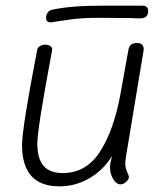

<svg xmlns="http://www.w3.org/2000/svg" viewBox="-20 -660 580 679"><path d="M425 -103Q423 -89 423 -84Q423 -66 429.5 -52Q436 -38 436 -34Q436 -26 426 -17Q416 -8 407 -8Q391 -8 380 -27Q369 -46 369 -69Q369 -74 371 -86L376 -108Q345 -58 296 -29.5Q247 -1 190 -1Q58 -1 58 -147Q58 -207 111 -481Q112 -491 120.5 -496.5Q129 -502 140 -502Q152 -502 159 -496.5Q166 -491 164 -481Q112 -204 112 -153Q112 -99 134 -73.5Q156 -48 202 -48Q285 -48 333.5 -123.5Q382 -199 405 -322L434 -483Q438 -508 464 -508Q477 -508 483 -501.5Q489 -495 488 -483ZM143 -597Q143 -608 149.5 -616.5Q156 -625 167 -626Q230 -640 343 -640H482Q504 -640 504 -621Q504 -595 476 -595Q459 -595 446 -596L331 -597Q271 -597 228 -591Q185 -585 180 -584Q165 -581 159 -581Q143 -581 143 -597Z"/></svg>

Font: Mali Light
Style: Italic
Weight: 300
Italic angle: -10°
Version: Version 1.000; ttfautohint (v1.6)